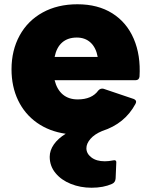

<svg xmlns="http://www.w3.org/2000/svg" viewBox="-20 -578 705 900"><path d="M459 36Q423 51 404 73Q385 95 385 117Q385 142 408.5 160Q432 178 471 178Q490 178 509 174L516 173Q527 173 525 187L522 258Q521 277 505 284Q465 302 409 302Q357 302 312 284Q267 266 240 233Q213 200 213 157Q213 127 232.5 99Q252 71 288 49Q211 38 153.5 -2.5Q96 -43 65 -107.5Q34 -172 34 -253Q34 -342 72 -411.5Q110 -481 180 -519.5Q250 -558 343 -558Q439 -558 506.5 -515.5Q574 -473 607 -396Q640 -319 634 -219Q632 -202 615 -202H236Q247 -158 274.5 -135Q302 -112 344 -112Q411 -112 441 -154Q451 -165 465 -162L607 -114Q618 -109 618 -101Q618 -97 615 -91Q565 2 459 36ZM340 -402Q298 -402 271.5 -379Q245 -356 236 -311H438Q430 -355 404.5 -378.5Q379 -402 340 -402Z"/></svg>

Font: LINE Seed JP_TTF ExtraBold
Style: Regular
Weight: 800
Designer: LY Corporation & Fontrix & Fontworks
Version: Version 1.015